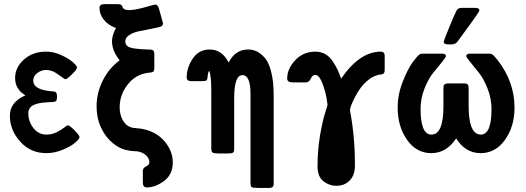

<svg xmlns="http://www.w3.org/2000/svg" viewBox="-20 -732 2546 930"><path d="M27.8 -170.9Q27.8 -237.8 103 -270Q53.2 -299.8 53.2 -354Q53.2 -405.8 96.2 -443.8Q139.2 -481.9 203.1 -481.9Q239.3 -481.9 275.6 -465.6Q312 -449.2 332.5 -431.2Q353 -413.1 353 -404.8Q353 -396 328.6 -372.1Q304.2 -348.1 296.9 -348.1Q293 -348.1 262.9 -370.6Q232.9 -393.1 204.1 -393.1Q180.2 -393.1 160.6 -378.4Q141.1 -363.8 141.1 -341.8Q141.1 -297.9 227.1 -290Q228 -290 232.9 -289.6Q237.8 -289.1 240 -289.1Q242.2 -289.1 246.1 -287.6Q250 -286.1 251.5 -284.2Q252.9 -282.2 254.4 -278.1Q255.9 -273.9 255.9 -268.1V-262.2Q255.9 -244.1 249.5 -241Q243.2 -237.8 214.8 -236.8Q164.1 -234.9 140.6 -222.4Q117.2 -210 117.2 -182.1Q117.2 -144 141.6 -112.1Q166 -80.1 205.1 -80.1Q231 -80.1 253.4 -91.1Q275.9 -102.1 290 -113.5Q304.2 -125 309.1 -125Q316.9 -125 341.1 -100.6Q365.2 -76.2 365.2 -67.9Q365.2 -59.1 344.2 -41Q323.2 -22.9 283.7 -6.6Q244.1 9.8 205.1 9.8Q127.9 9.8 77.9 -46.1Q27.8 -102.1 27.8 -170.9Z M447.8 -216.8Q447.8 -281.7 477.8 -341.8Q507.8 -401.9 559.6 -439.9Q522.5 -485.8 522.5 -532.2Q522.5 -560.1 541.5 -596.2Q503.4 -610.4 482.7 -636.7Q461.9 -663.1 461.9 -693.8Q461.9 -711.9 485.8 -711.9H550.8Q563 -711.9 567.9 -707.5Q572.8 -703.1 573.7 -697.5Q574.7 -691.9 582.3 -687.5Q589.8 -683.1 604.5 -683.1Q633.3 -683.1 680.9 -696.5Q728.5 -710 732.9 -710Q744.1 -710 750.5 -688Q769.5 -621.1 769.5 -618.2Q769.5 -606 755.6 -602.1Q741.7 -598.1 708.3 -591.6Q674.8 -585 650.6 -580.1Q626.5 -575.2 606.7 -562.5Q586.9 -549.8 586.9 -532.2Q586.9 -509.3 610.8 -501.7Q634.8 -494.1 696.8 -492.2H702.6Q715.8 -492.2 721.7 -488Q727.5 -483.9 727.5 -467.8V-402.8Q727.5 -397 726.6 -393.6Q725.6 -390.1 724.6 -387.5Q723.6 -384.8 719.7 -383.3Q715.8 -381.8 713.9 -381.3Q711.9 -380.9 704.8 -380.4Q697.8 -379.9 693.8 -378.9Q634.8 -370.1 597.2 -321Q559.6 -272 559.6 -211.9Q559.6 -177.7 574.2 -150.9Q588.9 -124 613.8 -115.2Q622.6 -112.3 641.6 -111.1Q660.6 -109.9 681.6 -105Q744.6 -88.9 780.8 -43Q816.9 2.9 816.9 54.2Q816.9 113.3 774.9 144.5Q732.9 175.8 690.9 175.8Q671.9 175.8 671.9 151.9V95.2Q672.9 80.1 688.2 73.5Q703.6 66.9 703.6 53.2Q703.6 36.1 687.3 20.5Q670.9 4.9 644.5 1Q642.6 1 632.6 0.5Q622.6 0 611.6 -1.5Q600.6 -2.9 586.7 -6.3Q572.8 -9.8 556.6 -18.3Q540.5 -26.9 525.9 -39.1Q490.7 -67.9 469.2 -114.3Q447.8 -160.6 447.8 -216.8Z M884.3 -356.9Q884.3 -404.8 913.8 -448.5Q943.4 -492.2 995.6 -492.2Q1055.7 -492.2 1087.4 -429.2Q1119.6 -492.2 1181.6 -492.2Q1203.6 -492.2 1222.4 -483.6Q1241.2 -475.1 1261.2 -453.6Q1281.2 -432.1 1293.5 -384.5Q1305.7 -336.9 1305.7 -268.1V157.2Q1305.7 168.5 1300.5 173.3Q1295.4 178.2 1283.2 178.2H1230.5Q1203.6 178.2 1198.5 174.1Q1193.4 169.9 1193.4 151.9V-277.8Q1193.4 -367.7 1154.3 -368.2Q1114.3 -368.2 1114.3 -256.8V-9.8Q1114.3 2.4 1109.4 6.8Q1104.5 11.2 1086.4 11.2H1035.6Q1014.6 11.2 1009 6.6Q1003.4 2 1003.4 -16.1V-294.9Q1003.4 -359.9 993.7 -390.1Q986.8 -380.4 986.1 -364.3Q985.4 -348.1 980.5 -342.8Q976.6 -338.9 953.6 -338.9H907.2Q884.3 -338.9 884.3 -356.9Z M1371.1 -352.1Q1371.1 -398.9 1410.2 -440.4Q1449.2 -481.9 1507.3 -481.9Q1534.2 -481.9 1555.2 -470Q1576.2 -458 1591.3 -435.5Q1606.4 -413.1 1614.7 -395Q1623 -377 1632.3 -351.1Q1722.2 -481.9 1824.2 -481.9Q1843.3 -481.9 1843.3 -461.9V-393.1Q1843.3 -379.9 1837.6 -375.5Q1832 -371.1 1823.2 -371.1Q1814.5 -371.1 1796.4 -364Q1778.3 -356.9 1760.3 -341.8Q1727.1 -314.9 1701.2 -264.9Q1675.3 -214.8 1675.3 -200.2Q1675.3 -195.3 1681.2 -163.6Q1687 -131.8 1693.1 -69.8Q1699.2 -7.8 1699.2 69.8Q1699.2 115.7 1674.3 141.8Q1649.4 168 1608.4 168Q1575.2 168 1546.6 146Q1518.1 124 1518.1 73.2Q1518.1 -4.9 1530 -75Q1542 -145 1554.2 -183.1Q1566.4 -221.2 1566.4 -223.1Q1566.4 -229 1560.8 -261.5Q1555.2 -293.9 1540.3 -331.5Q1525.4 -369.1 1507.3 -369.1Q1493.2 -369.1 1485.6 -351.6Q1478 -334 1462.4 -333H1396Q1371.1 -333 1371.1 -352.1Z M1906.2 -210.9Q1906.2 -274.9 1931.2 -337.4Q1956.1 -399.9 1979 -430.9Q2002 -461.9 2013.2 -469.2Q2018.1 -472.2 2031.2 -472.2H2120.1Q2140.1 -472.2 2140.1 -460.9Q2140.1 -455.1 2121.1 -431.6Q2102.1 -408.2 2078.6 -379.6Q2055.2 -351.1 2036.1 -303Q2017.1 -254.9 2017.1 -204.1Q2017.1 -80.1 2069.8 -80.1Q2127.9 -80.1 2127.9 -217.8V-300.8Q2127.9 -312 2128.9 -316.9Q2129.9 -321.8 2136 -325Q2142.1 -328.1 2153.8 -328.1H2228Q2239.3 -328.1 2244.6 -323.5Q2250 -318.8 2250 -304.2V-217.8Q2250 -91.8 2299.8 -81.1Q2302.7 -80.1 2309.1 -80.1Q2360.8 -80.1 2360.8 -204.1Q2360.8 -253.9 2342 -302Q2323.2 -350.1 2300.5 -378.7Q2277.8 -407.2 2258.5 -430.7Q2239.3 -454.1 2238.3 -460Q2238.3 -472.2 2256.8 -472.2H2348.1Q2360.4 -472.2 2367.7 -466.1Q2375 -460 2391.1 -439.9Q2472.2 -335 2472.2 -210.9Q2472.2 -119.1 2426 -54.7Q2379.9 9.8 2308.1 9.8Q2234.9 9.8 2189.9 -61H2189Q2142.1 9.8 2068.8 9.8Q1997.1 9.8 1951.7 -54.7Q1906.2 -119.1 1906.2 -210.9ZM2129.4 -529.8Q2129.4 -534.7 2154.8 -596.9Q2180.2 -659.2 2189.5 -676.8Q2196.3 -693.8 2214.4 -693.8H2280.3Q2302.2 -693.8 2302.2 -682.1Q2302.2 -676.3 2265.1 -625Q2227.1 -574.2 2197.3 -532.2Q2186 -517.1 2169.4 -517.1H2151.4Q2129.4 -516.6 2129.4 -529.8Z"/></svg>

Font: CMU Sans Serif Demi Condensed
Style: DemiCondensed
Weight: 600
Width: 3
Version: Version 0.7.0